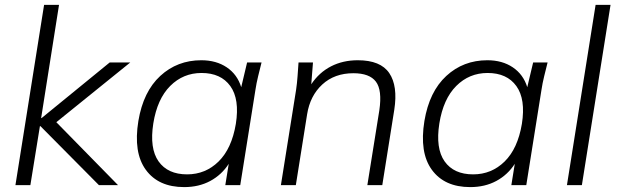

<svg xmlns="http://www.w3.org/2000/svg" viewBox="-20 -756 2520 784"><path d="M43 0 160 -736H221L148 -274H150L428 -501H512L210 -257L462 0H384L145 -241H143L104 0Z M732 8Q627 8 575.5 -62.5Q524 -133 545 -262Q565 -382 634.5 -446Q704 -510 802 -510Q863 -510 906 -481Q949 -452 965 -400L989 -501H1048Q1041 -473 1034 -444.5Q1027 -416 1023 -389L961 0H900L914 -87Q885 -42 838.5 -17Q792 8 732 8ZM744 -44Q819 -44 872.5 -96.5Q926 -149 943 -250Q959 -351 920.5 -404.5Q882 -458 803 -458Q728 -458 675 -405Q622 -352 606 -252Q590 -150 627.5 -97Q665 -44 744 -44Z M1127 0 1189 -389Q1193 -416 1195 -444.5Q1197 -473 1199 -501H1258L1251 -412Q1283 -460 1331.5 -485Q1380 -510 1441 -510Q1534 -510 1569.5 -457.5Q1605 -405 1590 -308L1541 0H1480L1529 -306Q1541 -388 1515 -422.5Q1489 -457 1423 -457Q1346 -457 1296 -411Q1246 -365 1234 -289L1188 0Z M1900 8Q1795 8 1743.5 -62.5Q1692 -133 1713 -262Q1733 -382 1802.5 -446Q1872 -510 1970 -510Q2031 -510 2074 -481Q2117 -452 2133 -400L2157 -501H2216Q2209 -473 2202 -444.5Q2195 -416 2191 -389L2129 0H2068L2082 -87Q2053 -42 2006.5 -17Q1960 8 1900 8ZM1912 -44Q1987 -44 2040.5 -96.5Q2094 -149 2111 -250Q2127 -351 2088.5 -404.5Q2050 -458 1971 -458Q1896 -458 1843 -405Q1790 -352 1774 -252Q1758 -150 1795.5 -97Q1833 -44 1912 -44Z M2295 0 2412 -736H2473L2356 0Z"/></svg>

Font: Mulish Light
Style: Italic
Weight: 300
Italic angle: -9°
Designer: Vernon Adams
Foundry: Vernon Adams
Version: Version 3.603; ttfautohint (v1.8.3)